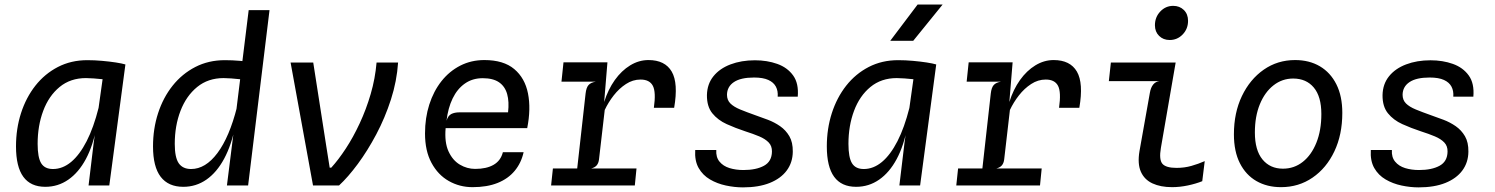

<svg xmlns="http://www.w3.org/2000/svg" viewBox="-20 -823 6636 852"><path d="M373 0 396 -191.5 438.5 -494.5 456.5 -520 536.5 -537 465 0ZM181 6Q116 6 83.5 -38.5Q51 -83 51 -173.5Q51 -251.5 73.2 -320.8Q95.5 -390 137 -442.8Q178.5 -495.5 237 -525.8Q295.5 -556 367.5 -556Q400 -556 433.2 -553Q466.5 -550 494 -545.8Q521.5 -541.5 536.5 -537L508.5 -460Q501.5 -462.5 482.8 -465.5Q464 -468.5 440.5 -471Q417 -473.5 395.5 -475Q374 -476.5 361.5 -476.5Q292.5 -476.5 244.5 -437Q196.5 -397.5 171.8 -331.2Q147 -265 147 -184.5Q147 -124 162.8 -98.5Q178.5 -73 215 -73Q258 -73 295.8 -104.5Q333.5 -136 364.5 -196.5Q395.5 -257 417.5 -344.5L427 -311L408.5 -260.5Q393 -177 361 -117.2Q329 -57.5 283.2 -25.8Q237.5 6 181 6Z M793.5 6Q727 6 693 -38.5Q659 -83 659 -173.5Q659 -251.5 681.5 -320.8Q704 -390 746 -442.8Q788 -495.5 846.8 -525.8Q905.5 -556 978 -556Q1011 -556 1045.2 -553Q1079.5 -550 1106.2 -545.8Q1133 -541.5 1143 -537L1110.5 -460Q1106 -462.5 1089 -465.5Q1072 -468.5 1049.5 -471Q1027 -473.5 1006 -475Q985 -476.5 972.5 -476.5Q903.5 -476.5 855 -437Q806.5 -397.5 781 -331.2Q755.5 -265 755.5 -184.5Q755.5 -124 773.2 -98.5Q791 -73 828 -73Q892 -73 945 -144Q998 -215 1031.5 -347.5L1039.5 -311L1024.5 -266Q1007.5 -180 974.8 -119Q942 -58 896 -26Q850 6 793.5 6ZM987 0 1018 -247 1083.5 -778H1176L1081 0Z M1369 0 1269.5 -545.5H1370L1428 -173.5L1443 -79H1450Q1481.5 -113.5 1514.5 -163.8Q1547.5 -214 1576.2 -275.8Q1605 -337.5 1625 -406Q1645 -474.5 1651 -545.5H1746.5Q1741 -463 1714.8 -381.5Q1688.5 -300 1649.8 -227Q1611 -154 1567.8 -95.5Q1524.5 -37 1484.5 0Z M2077 7.5Q2019.5 7.5 1971.5 -19.8Q1923.5 -47 1894.8 -100.2Q1866 -153.5 1866 -230.5Q1866 -300 1885 -359.2Q1904 -418.5 1939 -462.8Q1974 -507 2022.5 -531.8Q2071 -556.5 2129.5 -556.5Q2214.5 -556.5 2262 -516.5Q2309.5 -476.5 2323 -408.2Q2336.5 -340 2319.5 -254.5H1957.5Q1952 -191.5 1970.2 -151.5Q1988.5 -111.5 2020.5 -92.5Q2052.5 -73.5 2088.5 -73.5Q2139 -73.5 2170.5 -91.8Q2202 -110 2211.5 -147.5H2303.5Q2293 -100 2264 -65Q2235 -30 2188.2 -11.2Q2141.5 7.5 2077 7.5ZM1961.5 -287.5Q1968 -309.5 1982.5 -317Q1997 -324.5 2019 -324.5H2234.5Q2240 -371.5 2230.5 -405.5Q2221 -439.5 2194.5 -457.8Q2168 -476 2122 -476Q2076.5 -476 2042.8 -452.2Q2009 -428.5 1988.5 -386Q1968 -343.5 1961.5 -287.5Z M2425.5 0 2433.5 -75.5H2804.5L2797 0ZM2471.5 -460.5 2480.5 -546.5H2675.5L2635 -460.5ZM2534 -10 2578.5 -407.5Q2581.5 -434.5 2591.8 -445.8Q2602 -457 2623.5 -460.5L2587 -490L2593 -530L2675.5 -546.5L2661 -370.5Q2678.5 -426 2708.2 -467.8Q2738 -509.5 2776.5 -533Q2815 -556.5 2857.5 -556.5Q2931 -556.5 2960.8 -505.2Q2990.5 -454 2971.5 -344.5H2881.5Q2891.5 -414.5 2877 -442.2Q2862.5 -470 2822.5 -470Q2788 -470 2757.8 -450.2Q2727.5 -430.5 2703.5 -399.8Q2679.5 -369 2663.5 -335L2638 -115Q2636 -99 2627.8 -89.2Q2619.5 -79.5 2603.5 -75.5L2632 -57L2627 -10Z M3277 8.5Q3240 8.5 3201.2 0.2Q3162.5 -8 3130.5 -26.8Q3098.5 -45.5 3080.2 -77.5Q3062 -109.5 3065 -157.5H3158.5Q3156.5 -125.5 3172.8 -105.8Q3189 -86 3217 -77.2Q3245 -68.5 3279 -68.5Q3335.5 -68.5 3370.2 -87.5Q3405 -106.5 3405.5 -150.5Q3406 -175 3391 -190.8Q3376 -206.5 3349.2 -217.8Q3322.5 -229 3286.5 -240.5Q3244 -254.5 3204.8 -272.2Q3165.5 -290 3141 -320.2Q3116.5 -350.5 3117 -401Q3118 -450 3145.8 -484.5Q3173.5 -519 3221.5 -537.2Q3269.5 -555.5 3330 -555.5Q3384 -555.5 3429 -539.5Q3474 -523.5 3499.5 -488.2Q3525 -453 3520 -394H3431Q3433 -419.5 3423 -438.5Q3413 -457.5 3389.5 -468.2Q3366 -479 3326 -479Q3267 -479 3236.8 -458.8Q3206.5 -438.5 3206 -402.5Q3206 -379 3221 -364Q3236 -349 3264.5 -337.2Q3293 -325.5 3332.5 -311.5Q3358.5 -302.5 3387.5 -291.5Q3416.5 -280.5 3441.8 -263Q3467 -245.5 3482.8 -218.5Q3498.5 -191.5 3498 -150Q3497.5 -102 3471.2 -66.5Q3445 -31 3395.8 -11.2Q3346.5 8.5 3277 8.5Z M3971 0 3994 -191.5 4036.5 -494.5 4054.5 -520 4134.5 -537 4063 0ZM3779 6Q3714 6 3681.5 -38.5Q3649 -83 3649 -173.5Q3649 -251.5 3671.2 -320.8Q3693.5 -390 3735 -442.8Q3776.5 -495.5 3835 -525.8Q3893.5 -556 3965.5 -556Q3998 -556 4031.2 -553Q4064.5 -550 4092 -545.8Q4119.5 -541.5 4134.5 -537L4106.5 -460Q4099.5 -462.5 4080.8 -465.5Q4062 -468.5 4038.5 -471Q4015 -473.5 3993.5 -475Q3972 -476.5 3959.5 -476.5Q3890.5 -476.5 3842.5 -437Q3794.5 -397.5 3769.8 -331.2Q3745 -265 3745 -184.5Q3745 -124 3760.8 -98.5Q3776.5 -73 3813 -73Q3856 -73 3893.8 -104.5Q3931.5 -136 3962.5 -196.5Q3993.5 -257 4015.5 -344.5L4025 -311L4006.5 -260.5Q3991 -177 3959 -117.2Q3927 -57.5 3881.2 -25.8Q3835.5 6 3779 6ZM3930.5 -642 4052 -803H4163L4032.5 -642Z M4223.5 0 4231.5 -75.5H4602.5L4595 0ZM4269.5 -460.5 4278.5 -546.5H4473.5L4433 -460.5ZM4332 -10 4376.5 -407.5Q4379.5 -434.5 4389.8 -445.8Q4400 -457 4421.5 -460.5L4385 -490L4391 -530L4473.5 -546.5L4459 -370.5Q4476.5 -426 4506.2 -467.8Q4536 -509.5 4574.5 -533Q4613 -556.5 4655.5 -556.5Q4729 -556.5 4758.8 -505.2Q4788.5 -454 4769.5 -344.5H4679.5Q4689.5 -414.5 4675 -442.2Q4660.5 -470 4620.5 -470Q4586 -470 4555.8 -450.2Q4525.5 -430.5 4501.5 -399.8Q4477.5 -369 4461.5 -335L4436 -115Q4434 -99 4425.8 -89.2Q4417.5 -79.5 4401.5 -75.5L4430 -57L4425 -10Z M5170.5 -645.5Q5142 -645.5 5123.5 -663.8Q5105 -682 5105 -711Q5105 -747 5128.8 -772Q5152.5 -797 5186 -797Q5214.5 -797 5233.2 -778.8Q5252 -760.5 5252 -730.5Q5252 -695 5228.2 -670.2Q5204.5 -645.5 5170.5 -645.5ZM5181 7.5Q5130 7.5 5094 -9.2Q5058 -26 5042.5 -61.2Q5027 -96.5 5036.5 -152.5L5082.5 -411Q5086.5 -434.5 5097.2 -447.8Q5108 -461 5125 -463H4900.5L4909.5 -545.5H5197L5131.5 -167Q5122.5 -114.5 5138.2 -96.2Q5154 -78 5201 -78Q5236 -78 5266.8 -86.8Q5297.5 -95.5 5326 -108L5315 -19Q5288 -8 5251.8 -0.2Q5215.5 7.5 5181 7.5Z M5664.5 7.5Q5602.5 7.5 5555.5 -19.5Q5508.5 -46.5 5482 -98.8Q5455.5 -151 5455.5 -227Q5455.5 -322.5 5491 -396.8Q5526.5 -471 5587.8 -513.8Q5649 -556.5 5727 -556.5Q5790 -556.5 5837 -528.8Q5884 -501 5910.2 -448.8Q5936.5 -396.5 5936.5 -322Q5936.5 -225.5 5901.2 -151.2Q5866 -77 5804.5 -34.8Q5743 7.5 5664.5 7.5ZM5673 -74.5Q5723 -74.5 5761.2 -104.8Q5799.5 -135 5821.5 -189.8Q5843.5 -244.5 5843.5 -317Q5843.5 -394.5 5810 -434.5Q5776.5 -474.5 5718.5 -474.5Q5669.5 -474.5 5631 -444.2Q5592.5 -414 5570.5 -360.2Q5548.5 -306.5 5548.5 -235Q5548.5 -156.5 5582.2 -115.5Q5616 -74.5 5673 -74.5Z M6275 8.5Q6238 8.5 6199.2 0.2Q6160.5 -8 6128.5 -26.8Q6096.5 -45.5 6078.2 -77.5Q6060 -109.5 6063 -157.5H6156.5Q6154.5 -125.5 6170.8 -105.8Q6187 -86 6215 -77.2Q6243 -68.5 6277 -68.5Q6333.5 -68.5 6368.2 -87.5Q6403 -106.5 6403.5 -150.5Q6404 -175 6389 -190.8Q6374 -206.5 6347.2 -217.8Q6320.5 -229 6284.5 -240.5Q6242 -254.5 6202.8 -272.2Q6163.5 -290 6139 -320.2Q6114.5 -350.5 6115 -401Q6116 -450 6143.8 -484.5Q6171.5 -519 6219.5 -537.2Q6267.5 -555.5 6328 -555.5Q6382 -555.5 6427 -539.5Q6472 -523.5 6497.5 -488.2Q6523 -453 6518 -394H6429Q6431 -419.5 6421 -438.5Q6411 -457.5 6387.5 -468.2Q6364 -479 6324 -479Q6265 -479 6234.8 -458.8Q6204.5 -438.5 6204 -402.5Q6204 -379 6219 -364Q6234 -349 6262.5 -337.2Q6291 -325.5 6330.5 -311.5Q6356.5 -302.5 6385.5 -291.5Q6414.5 -280.5 6439.8 -263Q6465 -245.5 6480.8 -218.5Q6496.5 -191.5 6496 -150Q6495.5 -102 6469.2 -66.5Q6443 -31 6393.8 -11.2Q6344.5 8.5 6275 8.5Z"/></svg>

Font: Spline Sans Mono
Style: Italic
Weight: 400
Italic angle: -4°
Monospace: yes
Designer: Eben Sorkin, Mirko Velimirovic
Foundry: Sorkin Type
Version: Version 1.004